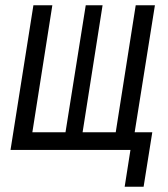

<svg xmlns="http://www.w3.org/2000/svg" viewBox="-20 -570 640 730"><path d="M454 140 476 0H20L107 -550H179L103 -67H229L306 -550H370L294 -67H420L496 -550H569L492 -67H559L526 140Z"/></svg>

Font: JetBrains Mono NL Light
Style: Italic
Weight: 300
Italic angle: -9°
Designer: Philipp Nurullin, Konstantin Bulenkov
Foundry: JetBrains
Version: Version 2.304; ttfautohint (v1.8.4.7-5d5b)